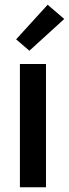

<svg xmlns="http://www.w3.org/2000/svg" viewBox="-20 -790 291 810"><path d="M64 0V-520H174V0ZM104 -576 48 -624 181 -770 251 -710Z"/></svg>

Font: Iosevka QP
Style: Bold
Weight: 700
Designer: Belleve Invis
Foundry: Belleve Invis
Version: Version 20.0.0; ttfautohint (v1.8.4)